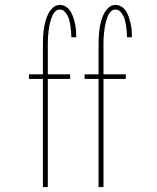

<svg xmlns="http://www.w3.org/2000/svg" viewBox="-20 -763 640 783"><path d="M155 0V-441H98V-460H155V-571Q155 -588 155.5 -605Q156 -622 158 -638.5Q160 -655 164 -671.5Q168 -688 175 -703Q182 -718 194.5 -730.5Q207 -743 224 -743Q237 -743 249 -735.5Q261 -728 268 -716Q275 -704 279 -691.5Q283 -679 286 -665.5Q289 -652 290 -638.5Q291 -625 291 -611H271Q271 -622 270 -633Q269 -644 267.5 -655Q266 -666 263.5 -677Q261 -688 256 -698Q251 -708 243 -716Q235 -724 224 -724Q213 -724 205 -716Q197 -708 193 -698Q189 -688 186 -677.5Q183 -667 181 -656.5Q179 -646 178 -635.5Q177 -625 176 -614Q175 -603 175 -592.5Q175 -582 175 -571V-460H266V-441H175V0ZM382 0V-441H325V-460H382V-571Q382 -588 382.5 -605Q383 -622 385 -638.5Q387 -655 391 -671.5Q395 -688 402 -703Q409 -718 421.5 -730.5Q434 -743 451 -743Q464 -743 476 -735.5Q488 -728 495 -716Q502 -704 506 -691.5Q510 -679 513 -665.5Q516 -652 517 -638.5Q518 -625 518 -611H498Q498 -622 497 -633Q496 -644 494.5 -655Q493 -666 490.5 -677Q488 -688 483 -698Q478 -708 470 -716Q462 -724 451 -724Q440 -724 432 -716Q424 -708 420 -698Q416 -688 413 -677.5Q410 -667 408 -656.5Q406 -646 405 -635.5Q404 -625 403 -614Q402 -603 402 -592.5Q402 -582 402 -571V-460H493V-441H402V0Z"/></svg>

Font: Iosevka Thin Extended
Style: Regular
Weight: 100
Width: 7
Monospace: yes
Designer: Belleve Invis
Foundry: Belleve Invis
Version: Version 32.5.0; ttfautohint (v1.8.4)